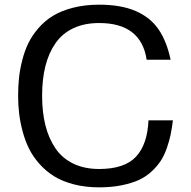

<svg xmlns="http://www.w3.org/2000/svg" viewBox="-20 -785 813 817"><path d="M57.1 -377.9Q57.1 -417 60.8 -452.6Q64.5 -488.3 74.5 -528.1Q84.5 -567.9 100.6 -601.1Q116.7 -634.3 143.6 -665.3Q170.4 -696.3 205.6 -717.8Q240.7 -739.3 291 -752.2Q341.3 -765.1 401.9 -765.1Q494.6 -765.1 556.9 -738.3Q619.1 -711.4 654.1 -660.9Q689 -610.4 706.1 -530.8H604Q580.6 -687 401.9 -687Q338.9 -687 292 -664.8Q245.1 -642.6 216.3 -601.3Q187.5 -560.1 173.3 -504.2Q159.2 -448.2 159.2 -377.9Q159.2 -307.6 173.3 -251.5Q187.5 -195.3 216.3 -153.3Q245.1 -111.3 292.2 -88.6Q339.4 -65.9 401.9 -65.9Q509.8 -65.9 558.6 -118.2Q607.4 -170.4 611.8 -272.9H715.8Q711.4 -238.8 706.1 -212.4Q700.7 -186 689.9 -155Q679.2 -124 664.3 -101.1Q649.4 -78.1 625.7 -55.9Q602.1 -33.7 571.5 -19.5Q541 -5.4 497.8 3.4Q454.6 12.2 401.9 12.2Q342.8 12.2 293.5 -0.7Q244.1 -13.7 209.2 -35.6Q174.3 -57.6 147 -88.6Q119.6 -119.6 103 -153.6Q86.4 -187.5 75.9 -227.3Q65.4 -267.1 61.3 -303.2Q57.1 -339.4 57.1 -377.9Z"/></svg>

Font: Standard
Style: Regular
Weight: 400
Designer: Bryce Wilner
Version: Version 2.000;PS 2.0;hotconv 16.6.51;makeotf.lib2.5.65220 DE